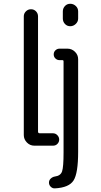

<svg xmlns="http://www.w3.org/2000/svg" viewBox="-20 -780 540 1028"><path d="M398.4 -718.8V-680.7Q398.4 -664.1 385.7 -651.9Q373 -639.6 356 -639.6Q338.9 -639.6 327.6 -651.9Q316.4 -664.1 316.4 -680.7V-718.8Q316.4 -735.4 327.6 -747.6Q338.9 -759.8 356 -759.8Q373 -759.8 385.7 -748Q398.4 -736.3 398.4 -718.8ZM274.4 165Q304.7 161.1 312.5 137.2Q320.3 113.3 320.3 37.1V-451.2Q320.3 -458 314.5 -458H298.8Q286.1 -458 276.9 -466.8Q267.6 -475.6 267.6 -488.8Q267.6 -502 276.9 -510.7Q286.1 -519.5 298.8 -519.5H340.8Q364.3 -519.5 381.3 -502.9Q398.4 -486.3 398.4 -462.9V33.2Q398.4 147.5 374 186Q349.6 224.6 274.4 228.5Q261.7 229.5 252 220.2Q242.2 210.9 242.2 197.8Q242.2 184.6 252 175.8Q261.7 167 274.4 165ZM164.1 0Q140.6 0 124 -17.1Q107.4 -34.2 107.4 -56.6V-692.4Q107.4 -708 118.7 -719.2Q129.9 -730.5 146 -730.5Q162.1 -730.5 172.9 -719.2Q183.6 -708 183.6 -692.4V-75.2Q183.6 -66.4 193.4 -66.4H263.7Q277.3 -66.4 287.1 -56.2Q296.9 -45.9 296.9 -32.7Q296.9 -19.5 287.6 -9.8Q278.3 0 263.7 0Z"/></svg>

Font: Rounded Mgen+ 1mn regular
Style: Regular
Weight: 400
Designer: [Source Han Sans]
Ryoko NISHIZUKA  (kana & ideographs); Paul D. Hunt (Latin, Greek & Cyrillic); Wenlong ZHANG  (bopomofo
Version: Version 1.059.20150602